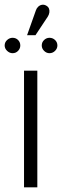

<svg xmlns="http://www.w3.org/2000/svg" viewBox="-65 -803 266 823"><path d="M22 -608Q22 -622 12.5 -631.5Q3 -641 -11 -641Q-24 -641 -34.5 -631.5Q-45 -622 -45 -608Q-45 -595 -34.5 -585Q-24 -575 -11 -575Q3 -575 12.5 -585Q22 -595 22 -608ZM181 -608Q181 -622 171 -631.5Q161 -641 147 -641Q134 -641 124 -631.5Q114 -622 114 -608Q114 -595 124 -585Q134 -575 147 -575Q161 -575 171 -585Q181 -595 181 -608ZM140 -732Q145 -740 146.5 -749Q148 -758 145 -766Q142 -774 133 -779Q124 -784 115 -782.5Q106 -781 99 -774.5Q92 -768 89 -759L51 -652H87ZM38 0H95V-500H38Z"/></svg>

Font: Advent Pro
Style: Regular
Weight: 400
Designer: VivaRado, Andreas Kalpakidis
Foundry: VivaRado, Andreas Kalpakidis
Version: Version 3.000